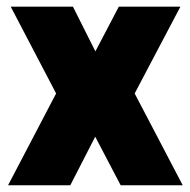

<svg xmlns="http://www.w3.org/2000/svg" viewBox="-20 -548 561 568"><path d="M262.2 -396 331.5 -528.3H513.7L378.4 -271.5L520.5 0H336.9L261.7 -143.6L188 0H3.9L146 -271.5L11.7 -528.3H195.8Z"/></svg>

Font: Heebo Black
Style: Regular
Weight: 900
Designer: Oded Ezer
Foundry: Ezer Type House
Version: Version 3.100